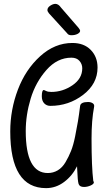

<svg xmlns="http://www.w3.org/2000/svg" viewBox="-20 -932 536 992"><path d="M240 -385Q221 -385 208.5 -398Q196 -411 196 -435Q196 -467 207 -467Q208 -467 218 -462Q228 -457 245 -457Q304 -457 354.5 -491.5Q405 -526 405 -579Q405 -601 390.5 -617.5Q376 -634 349 -634Q276 -634 220 -570.5Q164 -507 138.5 -422.5Q113 -338 113 -255Q113 -38 227 -38Q255 -38 278.5 -52Q302 -66 318.5 -94Q335 -122 347 -152Q359 -182 368 -226.5Q377 -271 382.5 -304Q388 -337 394 -385Q397 -405 435 -405Q449 -405 459 -398.5Q469 -392 466 -379Q453 -311 453 -216Q453 -69 462 3Q465 8 465 10Q465 19 448 26.5Q431 34 414 34Q391 34 386 18Q381 2 379 -55Q378 -67 378 -73Q354 -24 311.5 8Q269 40 218 40Q33 40 33 -253Q33 -365 72.5 -469Q112 -573 187.5 -641.5Q263 -710 354 -710Q414 -710 449 -674Q484 -638 484 -583Q484 -499 409.5 -442Q335 -385 240 -385ZM327 -760 233 -863Q225 -873 225 -880Q225 -893 239.5 -902.5Q254 -912 266 -912Q282 -912 295 -893L386 -788Q394 -778 394 -773Q394 -764 381 -757Q368 -750 349 -750Q333 -750 327 -760Z"/></svg>

Font: Grand Hotel
Style: Regular
Weight: 400
Designer: Brian J. Bonislawsky & Jim Lyles for Astigmatic (AOETI)
Foundry: Astigmatic (AOETI)
Version: Version 001.000